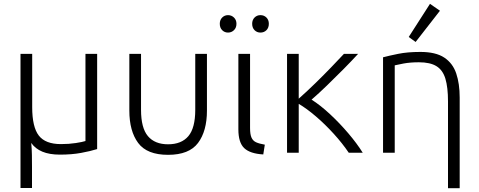

<svg xmlns="http://www.w3.org/2000/svg" viewBox="-20 -797 2499 1002"><path d="M87 184V-516H148V-238Q148 -134 182.5 -89.5Q217 -45 298 -45Q340 -45 375.5 -50.5Q411 -56 426 -61V-516H487V-19Q452 -8 403 1Q354 10 293 10Q238 10 201 -5.5Q164 -21 143 -51Q146 -20 146.5 12Q147 44 147 74V184Z M857 11Q747 11 701 -51Q655 -113 655 -220V-516H716V-224Q716 -129 752 -86.5Q788 -44 857 -44Q927 -44 963 -86.5Q999 -129 999 -224V-516H1060V-220Q1060 -113 1013.5 -51Q967 11 857 11Z M1354 9Q1285 5 1254.5 -24Q1224 -53 1224 -122V-516H1285V-129Q1285 -96 1292.5 -79Q1300 -62 1316.5 -54.5Q1333 -47 1362 -42ZM1339 -627Q1321 -627 1308.5 -639.5Q1296 -652 1296 -673Q1296 -693 1308.5 -705.5Q1321 -718 1339 -718Q1358 -718 1370.5 -705.5Q1383 -693 1383 -673Q1383 -652 1370.5 -639.5Q1358 -627 1339 -627ZM1170 -627Q1152 -627 1139.5 -639.5Q1127 -652 1127 -673Q1127 -693 1139.5 -705.5Q1152 -718 1170 -718Q1188 -718 1201 -705.5Q1214 -693 1214 -673Q1214 -652 1201 -639.5Q1188 -627 1170 -627Z M1478 0V-516H1539V-282Q1584 -322 1627.5 -364.5Q1671 -407 1709 -446.5Q1747 -486 1775 -516H1849Q1816 -480 1773 -436.5Q1730 -393 1686.5 -351Q1643 -309 1606 -277Q1652 -248 1702.5 -201Q1753 -154 1798 -101Q1843 -48 1873 0H1800Q1767 -49 1721.5 -99Q1676 -149 1628 -190Q1580 -231 1539 -255V0Z M2318 185V-268Q2318 -341 2304.5 -386Q2291 -431 2258 -451.5Q2225 -472 2166 -472Q2121 -472 2086 -465.5Q2051 -459 2040 -456V0H1979V-498Q2009 -506 2058 -516Q2107 -526 2174 -526Q2254 -526 2298.5 -496.5Q2343 -467 2361 -413.5Q2379 -360 2379 -288V185ZM2149 -578 2113 -604 2224 -777 2276 -741Z"/></svg>

Font: Ubuntu Sans Light
Style: Regular
Weight: 300
Designer: Dalton Maag Ltd
Foundry: Dalton Maag Ltd
Version: Version 1.006; ttfautohint (v1.8.4.7-5d5b)